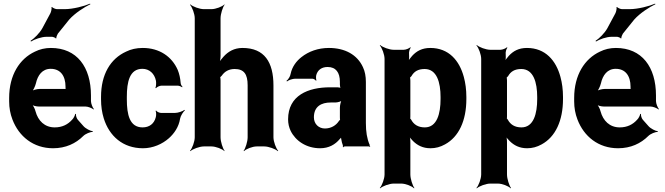

<svg xmlns="http://www.w3.org/2000/svg" viewBox="-20 -800 3632 1049"><path d="M258 -538C226 -538 197 -531 171 -518C87 -479 30 -390 30 -265V-246C30 -211 36 -178 48 -147C83 -55 162 10 270 10C339 10 394 -16 435 -57C447 -69 474 -80 486 -79L487 -83C474 -84 447 -98 436 -111L405 -146C398 -154 394 -169 395 -177L391 -178C390 -170 382 -153 374 -146C351 -120 320 -104 279 -104C224 -104 188 -140 174 -192C171 -206 160 -226 152 -233L151 -229C159 -223 178 -218 192 -218H447C461 -218 483 -209 491 -202L493 -204C486 -212 477 -234 477 -248V-278C477 -434 400 -538 258 -538ZM338 -326V-320C338 -317 338 -311 340 -310L342 -312C341 -314 335 -314 332 -314H196C182 -314 159 -308 151 -301L153 -297C161 -305 172 -328 176 -344C186 -389 211 -424 257 -424C309 -424 338 -387 338 -326ZM255 -727 212 -647C197 -619 166 -589 147 -577L149 -573C168 -585 206 -599 235 -599H264C269 -599 283 -594 285 -590L288 -591C286 -596 293 -611 296 -616L358 -693C389 -728 442 -762 474 -777L472 -780C440 -766 378 -750 333 -750H291C284 -750 267 -757 264 -762L261 -761C264 -755 259 -734 255 -727Z M673 -257V-271C673 -353 688 -424 758 -424C796 -424 824 -398 832 -359C834 -349 833 -326 829 -320L832 -318C836 -324 852 -332 862 -332H951C959 -332 970 -327 975 -323L977 -326C973 -330 967 -339 967 -347C965 -372 960 -396 951 -418C919 -491 851 -538 760 -538C725 -538 695 -531 669 -518C583 -479 532 -393 532 -271V-257C532 -220 537 -185 547 -153C577 -57 651 10 761 10C816 10 867 -13 903 -45C931 -70 957 -106 964 -152C967 -168 981 -189 990 -197L988 -200C978 -192 953 -183 936 -183H860C851 -183 836 -190 833 -196L830 -194C834 -188 834 -168 831 -159C822 -124 796 -104 759 -104C688 -104 673 -174 673 -257Z M1262 -423C1313 -423 1333 -395 1333 -334V-50C1333 -26 1321 11 1311 24L1313 26C1324 14 1359 0 1383 0H1424C1448 0 1485 14 1498 26L1500 24C1488 11 1474 -26 1474 -50V-333C1474 -460 1425 -538 1305 -538C1259 -538 1226 -518 1201 -490C1192 -480 1179 -464 1174 -455L1178 -453C1182 -463 1185 -481 1185 -496V-700C1185 -724 1197 -761 1207 -774L1206 -776C1195 -764 1159 -750 1135 -750H1094C1070 -750 1033 -764 1020 -776L1018 -774C1030 -761 1044 -724 1044 -700V-50C1044 -26 1030 11 1018 24L1020 26C1033 14 1070 0 1094 0H1135C1159 0 1195 14 1206 26L1207 24C1197 11 1185 -26 1185 -50V-361C1185 -365 1184 -380 1182 -381L1180 -377C1182 -376 1190 -385 1192 -387C1207 -409 1230 -423 1262 -423Z M1979 -128V-352C1979 -383 1974 -410 1963 -433C1932 -501 1865 -538 1777 -538C1718 -538 1666 -519 1627 -488C1600 -467 1576 -436 1568 -397C1566 -382 1554 -365 1545 -358L1548 -355C1556 -362 1578 -370 1593 -370H1686C1694 -370 1703 -364 1706 -359L1709 -361C1706 -366 1706 -383 1708 -390C1716 -419 1739 -434 1770 -434C1815 -434 1837 -404 1837 -353V-338C1837 -331 1839 -318 1843 -314L1845 -317C1841 -321 1830 -323 1824 -323H1783C1664 -323 1554 -279 1554 -148C1554 -125 1559 -104 1568 -85C1595 -30 1654 10 1729 10C1777 10 1812 -11 1836 -40C1840 -44 1846 -50 1847 -54L1843 -55C1842 -51 1844 -43 1845 -37C1847 -26 1849 -16 1853 -7C1854 -5 1854 1 1853 3L1855 5C1856 3 1860 0 1863 0H1995C1997 0 2000 2 2001 3L2003 1C2002 0 1999 -2 1999 -4C1999 -5 2001 -7 2001 -7L1999 -10C1985 -43 1979 -80 1979 -128ZM1695 -159C1695 -218 1735 -240 1787 -240H1812C1824 -240 1846 -246 1853 -253L1849 -256C1842 -249 1837 -225 1837 -211V-162C1837 -159 1837 -145 1839 -143L1841 -146C1839 -148 1833 -141 1831 -138C1816 -115 1789 -98 1755 -98C1722 -98 1695 -122 1695 -159Z M2215 -500V-503C2213 -514 2218 -533 2224 -539L2222 -542C2216 -536 2198 -528 2186 -528H2131C2107 -528 2070 -542 2057 -554L2055 -552C2067 -539 2081 -502 2081 -478V153C2081 177 2067 214 2055 227L2057 229C2070 217 2107 203 2131 203H2172C2196 203 2231 217 2242 229L2244 227C2234 214 2222 177 2222 153V-24C2222 -37 2220 -54 2215 -62L2212 -60C2216 -52 2228 -38 2236 -30C2260 -6 2290 10 2332 10C2360 10 2386 3 2411 -11C2487 -52 2528 -141 2528 -259V-270C2528 -310 2523 -347 2514 -380C2490 -469 2432 -538 2331 -538C2286 -538 2256 -521 2232 -495C2224 -486 2211 -470 2208 -461L2211 -460C2215 -469 2216 -487 2215 -500ZM2301 -104C2264 -104 2240 -120 2226 -147C2225 -149 2219 -155 2218 -154L2221 -151C2222 -152 2222 -165 2222 -168V-360C2222 -363 2221 -377 2220 -378L2218 -375C2219 -374 2226 -382 2228 -384C2242 -409 2264 -423 2300 -423C2367 -423 2387 -349 2387 -270V-259C2387 -180 2368 -104 2301 -104Z M2743 -500V-503C2741 -514 2746 -533 2752 -539L2750 -542C2744 -536 2726 -528 2714 -528H2659C2635 -528 2598 -542 2585 -554L2583 -552C2595 -539 2609 -502 2609 -478V153C2609 177 2595 214 2583 227L2585 229C2598 217 2635 203 2659 203H2700C2724 203 2759 217 2770 229L2772 227C2762 214 2750 177 2750 153V-24C2750 -37 2748 -54 2743 -62L2740 -60C2744 -52 2756 -38 2764 -30C2788 -6 2818 10 2860 10C2888 10 2914 3 2939 -11C3015 -52 3056 -141 3056 -259V-270C3056 -310 3051 -347 3042 -380C3018 -469 2960 -538 2859 -538C2814 -538 2784 -521 2760 -495C2752 -486 2739 -470 2736 -461L2739 -460C2743 -469 2744 -487 2743 -500ZM2829 -104C2792 -104 2768 -120 2754 -147C2753 -149 2747 -155 2746 -154L2749 -151C2750 -152 2750 -165 2750 -168V-360C2750 -363 2749 -377 2748 -378L2746 -375C2747 -374 2754 -382 2756 -384C2770 -409 2792 -423 2828 -423C2895 -423 2915 -349 2915 -270V-259C2915 -180 2896 -104 2829 -104Z M3345 -538C3313 -538 3284 -531 3258 -518C3174 -479 3117 -390 3117 -265V-246C3117 -211 3123 -178 3135 -147C3170 -55 3249 10 3357 10C3426 10 3481 -16 3522 -57C3534 -69 3561 -80 3573 -79L3574 -83C3561 -84 3534 -98 3523 -111L3492 -146C3485 -154 3481 -169 3482 -177L3478 -178C3477 -170 3469 -153 3461 -146C3438 -120 3407 -104 3366 -104C3311 -104 3275 -140 3261 -192C3258 -206 3247 -226 3239 -233L3238 -229C3246 -223 3265 -218 3279 -218H3534C3548 -218 3570 -209 3578 -202L3580 -204C3573 -212 3564 -234 3564 -248V-278C3564 -434 3487 -538 3345 -538ZM3425 -326V-320C3425 -317 3425 -311 3427 -310L3429 -312C3428 -314 3422 -314 3419 -314H3283C3269 -314 3246 -308 3238 -301L3240 -297C3248 -305 3259 -328 3263 -344C3273 -389 3298 -424 3344 -424C3396 -424 3425 -387 3425 -326ZM3342 -727 3299 -647C3284 -619 3253 -589 3234 -577L3236 -573C3255 -585 3293 -599 3322 -599H3351C3356 -599 3370 -594 3372 -590L3375 -591C3373 -596 3380 -611 3383 -616L3445 -693C3476 -728 3529 -762 3561 -777L3559 -780C3527 -766 3465 -750 3420 -750H3378C3371 -750 3354 -757 3351 -762L3348 -761C3351 -755 3346 -734 3342 -727Z"/></svg>

Font: Asimov
Style: EdgeNar
Weight: 500
Designer: Google
Version: Version 2.000980: 2014